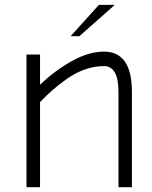

<svg xmlns="http://www.w3.org/2000/svg" viewBox="-20 -776 630 796"><path d="M146 0H89.8V-549.8H146V-424.8Q208.5 -484.4 278.6 -523.2Q348.6 -562 411.1 -562Q526.9 -562 526.9 -395V0H471.2V-395Q471.2 -502 411.1 -502Q371.1 -502 331.8 -488Q292.5 -474.1 256.6 -448.5Q220.7 -422.9 197.5 -402.3Q174.3 -381.8 146 -353ZM390.1 -755.9H456.1L309.1 -626H272.9Z"/></svg>

Font: Junction Light
Style: Regular
Weight: 300
Designer: Caroline Hadilaksono
Foundry: Caroline Hadilaksono
Version: Version 1.002